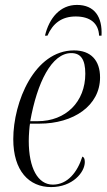

<svg xmlns="http://www.w3.org/2000/svg" viewBox="-20 -751 436 781"><path d="M163 -606H173C195 -656 231 -684 288 -684C346 -684 381 -657 383 -606H393C397 -683 364 -731 293 -731C224 -731 180 -677 163 -606ZM188 10C275 10 325 -50 325 -92C325 -106 321 -112 315 -114C295 -51 255 0 195 0C134 0 97 -67 97 -178C97 -202 100 -238 102 -248H140C279 -248 387 -321 387 -436C387 -506 349 -546 281 -546C120 -546 34 -336 34 -185C34 -56 98 10 188 10ZM133 -258H103C131 -415 190 -535 270 -535C308 -535 327 -510 327 -451C327 -337 248 -258 133 -258Z"/></svg>

Font: Noto Serif Display Condensed Light
Style: Italic
Weight: 300
Width: 3
Italic angle: -12°
Designer: Monotype Design Team
Foundry: Monotype Imaging Inc.
Version: Version 2.009